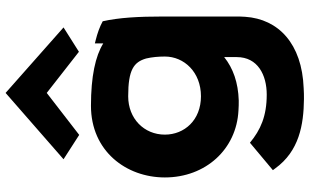

<svg xmlns="http://www.w3.org/2000/svg" viewBox="-230 -630 1106 686"><g transform="rotate(-90 323.0 -287.0)"><path d="M97 -613 184 -557 334 -673 481 -558 568 -613 334 -820ZM322 -122C237 -122 185 -181 185 -251C185 -325 242 -382 322 -382C417 -382 444 -362 457 -318C462 -297 464 -274 464 -251C464 -182 408 -122 322 -122ZM156 53 58 135 64 143C126 229 220 245 312 246C325 246 337 246 351 245C510 239 598 155 606 36C607 24 607 12 607 0V-257C607 -346 603 -415 590 -473C570 -484 547 -492 523 -498L511 -501V-471C466 -499 393 -515 288 -515C126 -515 32 -389 32 -251C32 -105 133 5 271 12C283 13 295 13 307 13C371 11 422 -7 462 -39V6C462 81 398 113 328 113C251 113 202 91 156 53Z"/></g></svg>

Font: Bluebird
Style: SfBdExt
Weight: 700
Designer: Jasper
Foundry: Cannot Into Space Fonts
Version: Version 0.98